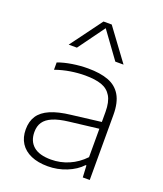

<svg xmlns="http://www.w3.org/2000/svg" viewBox="-148 -905 857 1010"><g transform="rotate(20 280.0 -400.0)"><path d="M472.5 -364.5V0H433.5L430 -66H425.5Q394.5 -32.5 344.2 -12.2Q294 8 239.5 8Q184.5 8 145.2 -9.2Q106 -26.5 85.5 -58.5Q65 -90.5 65 -135Q65 -180.5 85.5 -211.5Q106 -242.5 149.8 -261.5Q193.5 -280.5 264.5 -288.5L428 -308.5V-364.5Q428 -420.5 409.2 -452Q390.5 -483.5 354.8 -496Q319 -508.5 262.5 -508.5Q223.5 -508.5 181 -501.8Q138.5 -495 97.5 -480.5V-521.5Q132.5 -534.5 176.8 -541.5Q221 -548.5 264 -548.5Q333 -548.5 378.8 -531.2Q424.5 -514 448.5 -473.5Q472.5 -433 472.5 -364.5ZM428 -111.5V-270.5L265 -251Q209.5 -244.5 176.2 -230.2Q143 -216 127.8 -193.5Q112.5 -171 112.5 -138Q112.5 -87 145 -59Q177.5 -31 243.5 -31Q295.5 -31 343 -51.5Q390.5 -72 428 -111.5ZM432 -631H386L278.5 -779L171 -631H125L255.5 -808H301.5Z"/></g></svg>

Font: Encode Sans Expanded ExtraLight
Style: Regular
Weight: 275
Width: 7
Designer: Multiple Designers
Foundry: Impallari Type
Version: Version 2.000